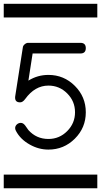

<svg xmlns="http://www.w3.org/2000/svg" viewBox="-20 -714 540 1026"><path d="M0 -620.8V-693.8H500V-620.8ZM0 219.2H500V292.2H0ZM238.8 85.4Q186.5 85.4 138.7 58.3Q88.9 30.5 65.4 -14.2Q61 -22.2 61 -29.3Q61 -40.8 70.1 -49.1Q79.1 -57.4 91.3 -57.4Q104 -57.4 114.7 -43.2Q120.6 -34.7 131.8 -19Q174.3 28.6 238.8 28.6Q297.4 28.6 339.1 -13.4Q380.9 -55.4 380.9 -114Q380.9 -173.1 339.1 -214.8Q297.4 -256.6 238.8 -256.6Q166.5 -256.6 114.7 -185.1Q101.6 -167 87.4 -167Q58.1 -167 61 -197.3Q62 -200.7 62 -204.1L102.1 -460.9Q103 -470 112.1 -477.5Q121.1 -485.1 130.4 -485.1H409.7Q438.5 -485.1 438.5 -456.8Q438.5 -428.2 409.7 -428.2H154.3L131.8 -283.2Q180.7 -313.7 238.8 -313.7Q321.3 -313.7 379.9 -255.2Q438.5 -196.8 438.5 -114Q438.5 -31.2 379.9 27.1Q321.3 85.4 238.8 85.4Z"/></svg>

Font: EnergyBar
Style: Regular
Weight: 400
Italic angle: -10°
Version: 1.0 2000-03-28